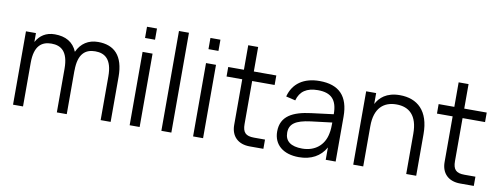

<svg xmlns="http://www.w3.org/2000/svg" viewBox="-62 -1056 3621 1392"><g transform="rotate(10 1749.0 -360.0)"><path d="M392 0H465V-321.5H465.5C465.5 -448 520.5 -484.5 590 -484.5C661 -484.5 714.5 -448 714.5 -321.5V0H788V-331.5C788 -487 717.5 -555 599 -555C527.5 -555 474 -520 444.5 -455.5C416 -524 359 -555 280 -555C215.5 -555 170.5 -524.5 143 -474.5V-540H69.5V0H143V-321.5C143 -448 197.5 -484.5 267.5 -484.5C338.5 -484.5 392 -448 392 -321.5Z M1001.5 -642.5V-725H928V-642.5ZM1001.5 0V-540H928V0Z M1235 0V-735H1161.5V0Z M1468.5 -642.5V-725H1395V-642.5ZM1468.5 0V-540H1395V0Z M1558.5 -470H1674V-133.5C1674 -50.5 1726 0 1812 0H1912.5V-68H1831.5C1770 -68 1747 -91.5 1747 -153.5V-470H1912.5V-540H1747V-720.5H1674V-540H1558.5Z M2229.5 -555C2113 -555 2035 -501 2009.5 -402.5L2079 -386C2097.5 -454.5 2146.5 -487.5 2228.5 -487.5C2327 -487.5 2371.5 -441.5 2371.5 -335.5L2209 -315C2076.5 -298.5 1989 -255 1989 -141.5C1989 -44.5 2060 15 2175.5 15C2265.5 15 2333 -22 2371.5 -91V0H2444.5V-330.5C2444.5 -480.5 2373.5 -555 2229.5 -555ZM2371.5 -274.5C2371.5 -250.5 2371 -217.5 2364.5 -190.5C2347.5 -104.5 2282 -50.5 2188.5 -50.5C2105 -50.5 2062 -83 2062 -145.5C2062 -210 2106 -241.5 2216 -255.5Z M2964 0H3037.5V-306.5C3037.5 -477.5 2950 -555 2820 -555C2721.5 -555 2672 -507.5 2647.5 -459.5V-540H2574V0H2647.5V-296.5C2647.5 -431 2715 -484.5 2807.5 -484.5C2901 -484.5 2964 -430.5 2964 -296.5Z M3107.5 -470H3223V-133.5C3223 -50.5 3275 0 3361 0H3461.5V-68H3380.5C3319 -68 3296 -91.5 3296 -153.5V-470H3461.5V-540H3296V-720.5H3223V-540H3107.5Z"/></g></svg>

Font: Vela Sans
Style: Regular
Weight: 400
Designer: Principal design: Mikhail Sharanda - project Manrope.
Design modification: Ravid Balaliev
Foundry: Mikhail Sharanda
Version: Version 1.001